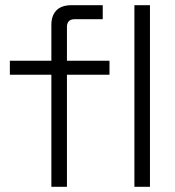

<svg xmlns="http://www.w3.org/2000/svg" viewBox="-20 -720 674 740"><path d="M178 0V-432H18V-486H178V-624Q178 -660 197.5 -680Q217 -700 256 -700H376V-646H268Q238 -646 238 -616V-486H402V-432H238V0ZM498 0V-700H558V0Z"/></svg>

Font: Space Grotesk Frontify Light
Style: Regular
Weight: 300
Designer: Florian Karsten
Version: Version 2.000